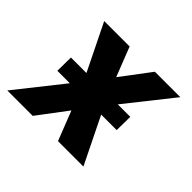

<svg xmlns="http://www.w3.org/2000/svg" viewBox="-124 -684 849 849"><g transform="rotate(45 300.0 -260.0)"><path d="M6 0 179 -218H101L102 -302H199L92 -520H251L305 -382L409 -520H568L395 -302H473L472 -218H375L482 0H323L269 -138L165 0Z"/></g></svg>

Font: Iosevka Aile Extrabold
Style: Italic
Weight: 800
Italic angle: -9°
Designer: Belleve Invis
Foundry: Belleve Invis
Version: Version 31.1.0; ttfautohint (v1.8.4)